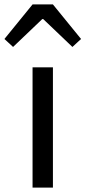

<svg xmlns="http://www.w3.org/2000/svg" viewBox="-55 -847 386 867"><path d="M92 0H184V-543H92ZM-35 -671 4 -635 136 -761H140L272 -635L311 -671L184 -827H92Z"/></svg>

Font: Source Han Sans KR
Style: Regular
Weight: 400
Designer: Ryoko NISHIZUKA 西塚涼子 (kana, bopomofo & ideographs); Paul D. Hunt (Latin, Greek & Cyrillic); Sandoll Communications 산돌커뮤니
Foundry: Adobe
Version: Version 2.004;hotconv 1.0.118;makeotfexe 2.5.65603